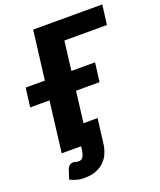

<svg xmlns="http://www.w3.org/2000/svg" viewBox="-163 -829 926 1109"><g transform="rotate(-20 300.5 -274.5)"><path d="M324 -607 302 -428H447.5L432.5 -311.5H288L264.5 -120.5H351L332.5 28Q328.5 60.5 316.8 88Q305 115.5 284 135.8Q263 156 232.5 167.5Q202 179 160.5 179Q138 179 118.5 174Q99 169 75 157.5L94 99Q101 82.5 111.2 77Q121.5 71.5 130 71.5Q138 71.5 145.8 74.2Q153.5 77 164.5 77Q183 77 191.5 61.5Q200 46 204 16L205.5 0H86.5L125 -311.5H6L21 -428H139L176 -728H601L585.5 -607Z"/></g></svg>

Font: Lato ExtraBold
Style: Italic
Weight: 800
Italic angle: -7°
Designer: Lukasz Dziedzic with Adam Twardoch and Botio Nikoltchev
Foundry: tyPoland Lukasz Dziedzic
Version: Version 2.015; 2015-08-06; http://www.latofonts.com/